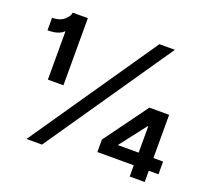

<svg xmlns="http://www.w3.org/2000/svg" viewBox="-123 -882 1133 1038"><g transform="rotate(20 443.5 -363.5)"><path d="M125.4 0 625.4 -727.3H714.5L214.5 0ZM213.8 -727.3V-340.9H124.3V-617.2H120Q113.3 -607.6 90.4 -599.1Q67.5 -590.6 31.2 -590.9V-663Q74.6 -662.6 100.1 -684.8Q125.7 -707 126.8 -727.3ZM509.6 -64.6V-136.4L691.8 -386.4H805.4V-137.8H861.2V-64.6H805.4V0H719.1V-64.6ZM720.5 -137.8V-289.1H717.3L602.3 -140.3V-137.8Z"/></g></svg>

Font: Inter UI Semi Bold
Style: Regular
Weight: 600
Designer: Rasmus Andersson
Foundry: rsms
Version: 3.2;8d6f07862